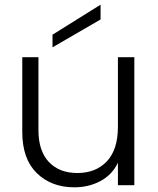

<svg xmlns="http://www.w3.org/2000/svg" viewBox="-20 -790 673 819"><path d="M553 -546V0H483V-96Q459 -45 409 -18Q359 9 297 9Q199 9 137 -51.5Q75 -112 75 -227V-546H144V-235Q144 -146 188.5 -99Q233 -52 310 -52Q389 -52 436 -102Q483 -152 483 -249V-546ZM409 -707 204 -588V-642L409 -770Z"/></svg>

Font: Poppins-tnum Light
Style: Regular
Weight: 300
Designer: Ninad Kale (Devanagari), Jonny Pinhorn (Latin)
Foundry: Indian Type Foundry
Version: Version 4.004